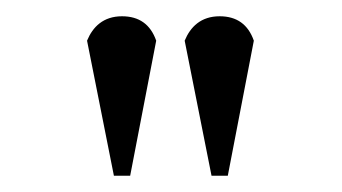

<svg xmlns="http://www.w3.org/2000/svg" viewBox="-20 -720 420 236"><path d="M120 -504H140L172 -670C165 -690 151 -700 130 -700C107 -700 94 -687 87 -670ZM240 -504H260L292 -670C285 -690 271 -700 250 -700C227 -700 214 -687 207 -670Z"/></svg>

Font: PT Serif
Style: Regular
Weight: 400
Designer: A.Korolkova, O.Umpeleva, V.Yefimov
Foundry: ParaType Ltd
Version: Version 1.000;PS 001.000;hotconv 1.0.88;makeotf.lib2.5.64775